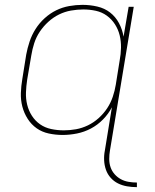

<svg xmlns="http://www.w3.org/2000/svg" viewBox="-20 -548 640 791"><path d="M544 223Q523 223 503 219.5Q483 216 466 207.5Q449 199 436 184.5Q423 170 416.5 151.5Q410 133 409 112.5Q408 92 412 72L441 -106Q427 -79 404.5 -56Q382 -33 354.5 -18.5Q327 -4 297 2Q267 8 238 8Q209 8 181 2Q153 -4 131 -19.5Q109 -35 94 -58.5Q79 -82 72 -109Q65 -136 66 -165Q67 -194 72 -223L88 -323Q93 -350 102 -377Q111 -404 126.5 -428.5Q142 -453 164 -473Q186 -493 211.5 -505.5Q237 -518 265 -523Q293 -528 320 -528Q351 -528 381 -521Q411 -514 433.5 -496.5Q456 -479 470 -453Q484 -427 489 -397L510 -520H531L433 72Q430 89 430 107Q430 125 435.5 141Q441 157 452 169.5Q463 182 477.5 190Q492 198 509 201Q526 204 544 204ZM243 -11Q268 -11 293 -15.5Q318 -20 342 -31.5Q366 -43 386.5 -61.5Q407 -80 421.5 -102Q436 -124 444.5 -149Q453 -174 457 -199L473 -299Q478 -325 478.5 -351.5Q479 -378 473 -402.5Q467 -427 453.5 -448Q440 -469 420 -483.5Q400 -498 375 -503.5Q350 -509 323 -509Q298 -509 272.5 -504.5Q247 -500 223.5 -488.5Q200 -477 179.5 -458.5Q159 -440 144 -417.5Q129 -395 121 -370Q113 -345 109 -320L92 -220Q88 -194 87 -167.5Q86 -141 92 -116.5Q98 -92 111.5 -71Q125 -50 145 -36Q165 -22 190.5 -16.5Q216 -11 243 -11Z"/></svg>

Font: Iosevka Thin Extended
Style: Italic
Weight: 100
Width: 7
Italic angle: -9°
Monospace: yes
Designer: Belleve Invis
Foundry: Belleve Invis
Version: Version 32.5.0; ttfautohint (v1.8.4)